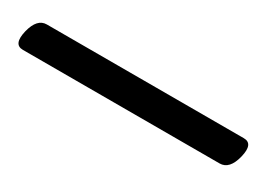

<svg xmlns="http://www.w3.org/2000/svg" viewBox="-76 -30 460 322"><g transform="rotate(30 153.5 130.5)"><path d="M-62.5 130.5Q-55.5 102.5 -37 102.5H344.5Q363.5 102.5 356.5 131Q349.5 159.5 330.5 159.5H-50.5Q-69.5 159.5 -62.5 130.5Z"/></g></svg>

Font: Fraunces 144pt Soft
Style: Bold Italic
Weight: 700
Italic angle: -16°
Version: Version 1.000;[b76b70a41]